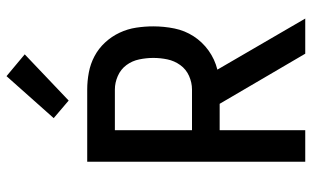

<svg xmlns="http://www.w3.org/2000/svg" viewBox="-204 -754 958 590"><g transform="rotate(-90 275.0 -459.0)"><path d="M73 0V-670H295Q321 -670 347.5 -665Q374 -660 397.5 -647.5Q421 -635 439.5 -615Q458 -595 469.5 -570.5Q481 -546 485 -519.5Q489 -493 489 -467Q489 -434 482.5 -402Q476 -370 458.5 -343Q441 -316 414.5 -297Q388 -278 356 -270L513 0H405L251 -263H170V0ZM170 -348H295Q316 -348 336.5 -357Q357 -366 370 -384Q383 -402 387.5 -423.5Q392 -445 392 -467Q392 -488 387.5 -510Q383 -532 370 -549.5Q357 -567 336.5 -576Q316 -585 295 -585H170ZM261 -727 207 -773 336 -918 403 -862Z"/></g></svg>

Font: Lode Dark
Style: Bold
Weight: 700
Monospace: yes
Designer: Belleve Invis
Foundry: Belleve Invis
Version: Version 29.2.0; ttfautohint (v1.8.3)